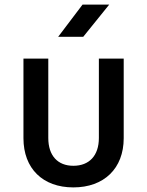

<svg xmlns="http://www.w3.org/2000/svg" viewBox="-20 -805 640 835"><path d="M342 -645 455 -785H339L233 -645ZM299 10C432 10 518 -72 518 -204V-550H410V-205C410 -128 368 -84 299 -84C231 -84 190 -128 190 -205V-550H82V-204C82 -72 166 10 299 10Z"/></svg>

Font: Tekne LDO SemiBold
Style: Regular
Weight: 600
Monospace: yes
Designer: Alessio Laiso, Mario Rullo, Paolo Rosset
Foundry: Alessio Laiso
Version: Version 1.000;hotconv 1.0.109;makeotfexe 2.5.65596